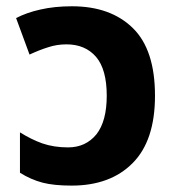

<svg xmlns="http://www.w3.org/2000/svg" viewBox="-20 -576 554 606"><path d="M207 -556.2Q329.1 -556.2 399.4 -487.3Q469.2 -418.9 469.2 -273.9Q469.2 -131.8 398.4 -61Q328.1 9.8 206.1 9.8Q149.9 9.8 114.3 0.5Q77.1 -9.3 43 -30.8V-158.2Q79.1 -135.7 113.3 -123.5Q149.9 -110.8 194.8 -110.8Q250.5 -110.8 284.2 -151.9Q316.9 -193.4 316.9 -273.9Q316.9 -356.9 283.2 -396.5Q249 -436 189.9 -436Q159.2 -436 131.8 -426.8Q106 -418.9 73.2 -403.8L30.8 -519Q64.9 -536.6 107.4 -545.9Q152.3 -556.2 207 -556.2Z"/></svg>

Font: Droid Sans Thai
Style: Bold
Weight: 700
Designer: Steve Matteson
Foundry: Ascender Corporation
Version: Version 1.00